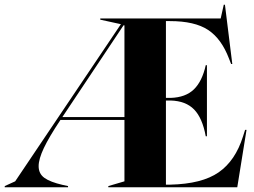

<svg xmlns="http://www.w3.org/2000/svg" viewBox="-61 -790 1070 810"><path d="M-41 -5 3 -25 449 -688 362 -707V-712H870L883 -770H888L919 -520H914L905 -543Q873 -627 816.5 -664Q760 -701 656 -701H639V-377H659Q722 -379 757 -413Q792 -447 807 -515H812V-215H807Q793 -292 758 -328Q723 -364 659 -366H639V-11H657Q791 -14 861.5 -63Q932 -112 964 -214L973 -242H979L940 0H396V-5L464 -25V-284H194Q146 -212 124 -165.5Q102 -119 102 -89Q102 -57 126.5 -39.5Q151 -22 203 -10L226 -5V0H-41ZM464 -296V-683H460L202 -296Z"/></svg>

Font: Nyght Serif Bold
Style: Regular
Weight: 700
Designer: Maksym Kobuzan
Version: Version 0.410